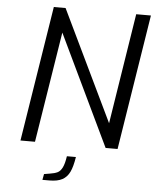

<svg xmlns="http://www.w3.org/2000/svg" viewBox="-61 -787 839 1040"><g transform="rotate(5 358.5 -267.0)"><path d="M189 -736H253L542 -135L637 -736H717L600 0H535L247 -602L151 0H72ZM215 170 245 165Q272 161 287.5 153.5Q303 146 313.5 125Q324 104 330 63H379Q371 115 357 144.5Q343 174 317 188Q291 202 247 202H209Z"/></g></svg>

Font: Exo
Style: Italic
Weight: 400
Italic angle: -9°
Designer: Natanael Gama
Foundry: Natanael Gama
Version: Version 1.500; ttfautohint (v1.6)